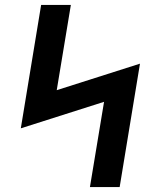

<svg xmlns="http://www.w3.org/2000/svg" viewBox="-20 -755 640 775"><path d="M343 0 400 -344 64 -237 146 -735H266L209 -391L545 -498L463 0Z"/></svg>

Font: Iosevka Extended
Style: Bold Italic
Weight: 700
Width: 7
Italic angle: -9°
Monospace: yes
Designer: Belleve Invis
Foundry: Belleve Invis
Version: Version 32.5.0; ttfautohint (v1.8.4)